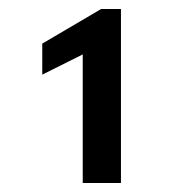

<svg xmlns="http://www.w3.org/2000/svg" viewBox="-20 -735 411 427"><path d="M164 -614 74 -569V-638L205 -715H249V-328H164Z"/></svg>

Font: Freesentation 6 SemiBold
Style: Regular
Weight: 600
Designer: glyphs from Roboto by Christian Robertson / Hangul glyphs from Noto Sans CJK(Source Han Sans) by Jang Soo-young and Kang
Foundry: PT&
Version: Version 2.001